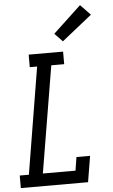

<svg xmlns="http://www.w3.org/2000/svg" viewBox="-64 -1026 627 1067"><g transform="rotate(-5 250.0 -492.0)"><path d="M8 0V-70H59L157 -665H116V-735H308V-665H236L137 -70H319L331 -145H407L383 0ZM312 -792 268 -838 424 -984 480 -926Z"/></g></svg>

Font: Iosevka Curly Slab Oblique
Style: Regular
Weight: 400
Italic angle: -9°
Monospace: yes
Designer: Belleve Invis
Foundry: Belleve Invis
Version: Version 11.1.0; ttfautohint (v1.8.3)